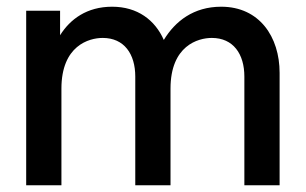

<svg xmlns="http://www.w3.org/2000/svg" viewBox="-20 -552 911 572"><path d="M708 -324V0H813V-335C813 -442 753 -532 639 -532C557 -532 502 -489 468 -433C442 -492 390 -532 314 -532C239 -532 189 -495 159 -447V-520H58V0H163V-288C163 -416 245 -439 286 -439C350 -439 383 -391 383 -324V0H488V-288C488 -416 570 -439 611 -439C675 -439 708 -391 708 -324Z"/></svg>

Font: Aspekta 500
Style: Regular
Weight: 500
Designer: Ivo Dolenc
Version: Version 2.100